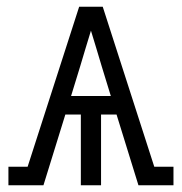

<svg xmlns="http://www.w3.org/2000/svg" viewBox="-20 -550 540 570"><path d="M5 0V-55H62L215 -530H285L438 -55H495V0H391L326 -210H280V0H220V-210H174L109 0ZM191 -265H309L282 -353Q274 -380 266 -406.5Q258 -433 250 -459Q242 -433 234 -406.5Q226 -380 218 -353Z"/></svg>

Font: Iosevka Slab Light
Style: Regular
Weight: 300
Monospace: yes
Designer: Belleve Invis
Foundry: Belleve Invis
Version: Version 11.1.0; ttfautohint (v1.8.3)